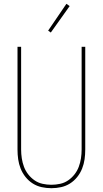

<svg xmlns="http://www.w3.org/2000/svg" viewBox="-20 -981 540 1009"><path d="M250 8Q224 8 199 2.5Q174 -3 152.5 -16.5Q131 -30 114.5 -50.5Q98 -71 88.5 -95Q79 -119 75.5 -144Q72 -169 72 -195V-735H91V-195Q91 -172 94.5 -149Q98 -126 106 -104.5Q114 -83 128.5 -64.5Q143 -46 162 -33Q181 -20 204 -15Q227 -10 250 -10Q273 -10 296 -15Q319 -20 338 -33Q357 -46 371.5 -64.5Q386 -83 394 -104.5Q402 -126 405.5 -149Q409 -172 409 -195V-735H428V-195Q428 -169 424.5 -144Q421 -119 411.5 -95Q402 -71 385.5 -50.5Q369 -30 347.5 -16.5Q326 -3 301 2.5Q276 8 250 8ZM247 -810 233 -820 329 -961 346 -949Z"/></svg>

Font: Iosevka SS18 Thin
Style: Regular
Weight: 100
Monospace: yes
Designer: Belleve Invis
Foundry: Belleve Invis
Version: Version 25.1.1; ttfautohint (v1.8.4)